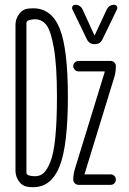

<svg xmlns="http://www.w3.org/2000/svg" viewBox="-20 -775 540 805"><path d="M427.7 -735.4Q437.5 -754.9 459 -754.9Q465.8 -754.9 469.7 -749Q473.6 -743.2 470.7 -736.3L410.2 -611.3Q400.4 -589.8 377 -589.8Q353.5 -589.8 343.8 -611.3L283.2 -736.3Q280.3 -743.2 284.2 -749Q288.1 -754.9 294.9 -754.9Q316.4 -754.9 326.2 -735.4L375 -628.9Q375 -627.9 377 -627.9Q377.9 -627.9 377.9 -628.9ZM293.9 -66.4 418.9 -472.7V-473.6Q418.9 -475.6 418 -475.6H309.6Q300.8 -475.6 293.9 -482.4Q287.1 -489.3 287.1 -498Q287.1 -506.8 293.9 -513.2Q300.8 -519.5 309.6 -519.5H444.3Q453.1 -519.5 459.5 -513.2Q465.8 -506.8 465.8 -498Q465.8 -474.6 460 -454.1L335 -46.9Q335 -45.9 334 -45.9Q334 -43.9 335 -43.9H444.3Q453.1 -43.9 459.5 -37.6Q465.8 -31.2 465.8 -22Q465.8 -12.7 459.5 -6.3Q453.1 0 444.3 0H309.6Q300.8 0 293.9 -6.3Q287.1 -12.7 287.1 -22.5Q287.1 -42 293.9 -66.4ZM90.8 -677.7V-51.8Q90.8 -43.9 99.6 -40Q111.3 -36.1 126 -36.1Q147.5 -36.1 162.1 -48.8Q176.8 -61.5 190.9 -95.7Q205.1 -129.9 211.9 -198.7Q218.8 -267.6 218.8 -370.1Q218.8 -498 206.1 -572.3Q193.4 -646.5 174.3 -670.4Q155.3 -694.3 126 -694.3Q114.3 -694.3 98.6 -689.5Q90.8 -685.5 90.8 -677.7ZM100.6 8.8Q75.2 6.8 60.1 -13.7Q44.9 -34.2 44.9 -59.6V-669.9Q44.9 -696.3 60.5 -716.8Q76.2 -737.3 100.6 -739.3Q106.4 -740.2 119.1 -740.2Q196.3 -740.2 230.5 -654.8Q264.6 -569.3 264.6 -370.1Q264.6 -166 230 -78.1Q195.3 9.8 119.1 9.8Q106.4 9.8 100.6 8.8Z"/></svg>

Font: Rounded-X Mgen+ 1m light
Style: Regular
Weight: 200
Designer: [Source Han Sans]
Ryoko NISHIZUKA  (kana & ideographs); Paul D. Hunt (Latin, Greek & Cyrillic); Wenlong ZHANG  (bopomofo
Version: Version 1.059.20150602